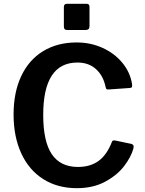

<svg xmlns="http://www.w3.org/2000/svg" viewBox="-20 -974 759 1004"><path d="M516.5 -723.5C474.8 -742.5 429.7 -752 381 -752C313.7 -752 255.2 -736.8 205.5 -706.5C155.8 -676.2 117.7 -632.7 91 -576C64.3 -519.3 51 -452.3 51 -375C51 -298.3 64.3 -230.8 91 -172.5C117.7 -114.2 156 -69.2 206 -37.5C256 -5.8 314.7 10 382 10C438.7 10 488 -1.3 530 -24C572 -46.7 605.2 -74 629.5 -106C653.8 -138 670 -169 678 -199C679.3 -206.3 679 -211.5 677 -214.5C675 -217.5 672.3 -219.7 669 -221L584 -239C574 -241 568 -239.3 566 -234C548 -187.3 524.5 -153.5 495.5 -132.5C466.5 -111.5 430.7 -101 388 -101C326.7 -101 281 -123.2 251 -167.5C221 -211.8 206 -280.3 206 -373C206 -555.7 265.7 -647 385 -647C424.3 -647 456.7 -635.5 482 -612.5C507.3 -589.5 524 -558.7 532 -520C533.3 -514 534.8 -510.2 536.5 -508.5C538.2 -506.8 541.3 -506 546 -506L660 -514C664 -514.7 666.8 -515.7 668.5 -517C670.2 -518.3 671 -521 671 -525C671 -529.7 670.7 -533.7 670 -537C663.3 -577 646.5 -613.3 619.5 -646C592.5 -678.7 558.2 -704.5 516.5 -723.5ZM448 -838V-938C448 -948.7 443.3 -954 434 -954H329C319 -954 314 -948.3 314 -937V-836C314 -829.3 315.3 -824.5 318 -821.5C320.7 -818.5 325.7 -817 333 -817H425C433.7 -817 439.7 -818.7 443 -822C446.3 -825.3 448 -830.7 448 -838Z"/></svg>

Font: Libre Franklin SemiBold
Style: Regular
Weight: 600
Designer: Pablo Impallari, Rodrigo Fuenzalida
Foundry: Impallari Type
Version: Version 1.002; ttfautohint (v1.5)